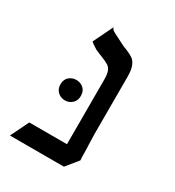

<svg xmlns="http://www.w3.org/2000/svg" viewBox="-121 -529 549 604"><g transform="rotate(30 153.0 -227.0)"><path d="M189 -64 236 -41 201 2H5L37 -64ZM129 -358Q125 -359 105 -368Q86 -380 82 -384L117 -456Q119 -449 125.5 -445Q132 -441 145.5 -434.5Q159 -428 166 -424Q177 -418 187 -415Q204 -408 213 -401.5Q222 -395 227.5 -381Q233 -367 233 -342V-134L234 -99Q235 -84 235 -68Q235 -52 236 -41L174 -57V-298Q174 -318 170 -328.5Q166 -339 157.5 -344.5Q149 -350 129 -358ZM62 -217Q62 -235 73 -244.5Q84 -254 99 -254Q114 -254 125 -244.5Q136 -235 136 -217Q136 -200 125 -190Q114 -180 99 -180Q84 -180 73 -190Q62 -200 62 -217Z"/></g></svg>

Font: BellefairVN
Style: Regular
Weight: 400
Designer: Nick Shinn, Liron Lavi Turkenic
Foundry: Shinntype
Version: Version 1.003